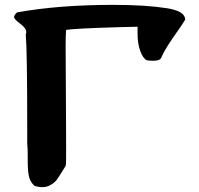

<svg xmlns="http://www.w3.org/2000/svg" viewBox="-20 -770 820 790"><path d="M38 -700Q38 -708 50 -719Q222 -750 446 -750Q580 -750 668 -736Q742 -724 742 -689Q732 -672 710 -641Q688 -610 671 -583.5Q654 -557 642 -530Q636 -520 610 -520Q598 -520 584 -522Q568 -530 557 -560.5Q546 -591 546 -632V-660L464 -658Q290 -653 252 -647Q250 -623 250 -581Q250 -537 251 -399Q252 -261 252 -201Q252 -168 252 -152.5Q252 -137 252 -118Q252 -99 251 -92.5Q250 -86 250 -87Q246 -81 233 -60Q220 -39 213 -29.5Q206 -20 190 -10Q174 0 154 0Q138 0 122 -5Q104 -22 99 -44.5Q94 -67 94 -113V-132Q94 -163 92 -180V-242Q92 -561 86 -629Q88 -632 88 -638Q88 -654 63 -672.5Q38 -691 38 -700Z"/></svg>

Font: NaniFont Regular
Style: Regular
Weight: 400
Designer: Nanigashitei
Version: Version 1.036